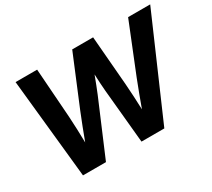

<svg xmlns="http://www.w3.org/2000/svg" viewBox="-138 -974 1345 1220"><g transform="rotate(-30 535.0 -364.0)"><path d="M156.7 0 82 -727.5H240.2L266.1 -366.2Q269 -318.4 270.8 -270.5Q272.5 -222.7 273.4 -174.3Q291.5 -222.7 309.8 -270.5Q328.1 -318.4 347.7 -366.2L497.6 -727.5H650.9L680.7 -366.2Q684.1 -318.8 686.8 -271.2Q689.5 -223.6 690.9 -176.3Q708 -223.6 725.8 -271.2Q743.7 -318.8 762.2 -366.2L907.7 -727.5H1069.8L753.4 0H585.9L548.3 -397Q545.9 -423.8 544.2 -453.9Q542.5 -483.9 541 -518.6Q527.8 -483.9 516.4 -453.9Q504.9 -423.8 493.7 -397L325.2 0Z"/></g></svg>

Font: Inter Display
Style: Bold Italic
Weight: 700
Italic angle: -9.39999°
Designer: Rasmus Andersson
Foundry: rsms
Version: Version 4.000;git-a52131595